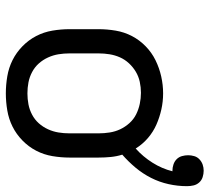

<svg xmlns="http://www.w3.org/2000/svg" viewBox="-50 -660 718 658"><g transform="rotate(90 309.0 -331.0)"><path d="M300 8Q271 8 241.5 3Q212 -2 186 -15Q160 -28 138.5 -49Q117 -70 103.5 -96Q90 -122 85 -151.5Q80 -181 80 -210V-310Q80 -339 85 -368.5Q90 -398 103.5 -424Q117 -450 138.5 -471Q160 -492 186.5 -505Q213 -518 242 -524.5Q271 -531 300 -531Q328 -531 355 -525Q382 -519 407 -508Q432 -497 453 -479Q474 -461 489 -437Q517 -462 537.5 -494.5Q558 -527 567 -563Q566 -563 565.5 -563Q565 -563 564 -563Q554 -563 543.5 -566.5Q533 -570 525.5 -577.5Q518 -585 515 -595.5Q512 -606 512 -617Q512 -627 515 -637.5Q518 -648 526 -655.5Q534 -663 544 -666.5Q554 -670 565 -670Q576 -670 587 -666.5Q598 -663 605.5 -654.5Q613 -646 615.5 -635Q618 -624 618 -613Q618 -581 611 -549.5Q604 -518 589.5 -489.5Q575 -461 554.5 -436.5Q534 -412 510 -391Q516 -372 518 -351.5Q520 -331 520 -310V-210Q520 -181 515 -151.5Q510 -122 496.5 -96Q483 -70 461.5 -49Q440 -28 414 -15Q388 -2 358.5 3Q329 8 300 8ZM300 -66Q319 -66 337.5 -69.5Q356 -73 373 -82Q390 -91 402.5 -105Q415 -119 423 -136.5Q431 -154 434 -172.5Q437 -191 437 -210V-310Q437 -329 434 -348Q431 -367 423 -384Q415 -401 402 -415.5Q389 -430 372 -438.5Q355 -447 336 -451Q317 -455 298 -455Q279 -455 260.5 -451Q242 -447 226 -437.5Q210 -428 197 -414Q184 -400 176.5 -383Q169 -366 166 -347.5Q163 -329 163 -310V-210Q163 -191 166 -172.5Q169 -154 177 -136.5Q185 -119 197.5 -105Q210 -91 227 -82Q244 -73 262.5 -69.5Q281 -66 300 -66Z"/></g></svg>

Font: Zed Sans Extended
Style: Regular
Weight: 400
Width: 7
Designer: Belleve Invis
Foundry: Belleve Invis
Version: Version 1.0.0; ttfautohint (v1.8.4)